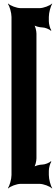

<svg xmlns="http://www.w3.org/2000/svg" viewBox="-20 -873 315 1085"><path d="M256 -753V-777C256 -801 266 -838 275 -851L274 -853C262 -841 226 -827 203 -827H97C74 -827 38 -841 26 -853L25 -851C34 -838 45 -801 45 -777V116C45 140 34 177 25 190L26 192C38 180 74 166 97 166H203C226 166 262 180 274 192L275 190C266 177 256 140 256 116V92C256 76 263 50 270 41L268 38C259 47 234 57 219 57C204 57 176 64 167 73L170 76C179 67 186 38 186 22V-683C186 -699 179 -728 170 -737L167 -734C176 -725 204 -718 219 -718C234 -718 259 -708 268 -699L270 -702C263 -711 256 -737 256 -753Z"/></svg>

Font: Asimov
Style: EdgeExtreme
Weight: 500
Designer: Google
Version: Version 2.000980: 2014